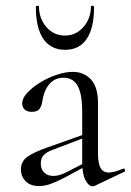

<svg xmlns="http://www.w3.org/2000/svg" viewBox="-20 -648 461 676"><path d="M314.2 6Q310.2 8 305.8 8Q292.6 8 281 -13.6Q269.4 -35.2 269.4 -76.2V-255Q269.4 -302 260.8 -328Q252.2 -354 237.6 -364.2Q223 -374.4 204.8 -374.4Q180.2 -374.4 164.2 -361.7Q148.2 -349 140 -330.1Q131.8 -311.2 129 -291.8Q127.6 -278 120.2 -266.1Q112.8 -254.2 91.6 -254.2Q76.2 -254.2 67.2 -262Q58.2 -269.8 58.2 -284Q58.2 -302 76 -321.3Q93.8 -340.6 121.3 -357.5Q148.8 -374.4 179.6 -384.7Q210.4 -395 236.6 -395Q275 -395 300 -368.5Q325 -342 325 -285V-108Q325 -73.4 333.9 -57Q342.8 -40.6 363.4 -40.6Q381.4 -40.6 413.2 -54Q418 -56 420.1 -50.5Q422.2 -45 417.2 -43ZM117.8 7Q86 7 69.8 -10.3Q53.6 -27.6 53.6 -51.4Q53.6 -79.4 75.9 -95.7Q98.2 -112 148.2 -129.4L279.4 -175.8L281.8 -164.8L165.6 -120.6Q142.6 -112.2 133.1 -101Q123.6 -89.8 123.6 -72.8Q123.6 -51.8 136 -40.2Q148.4 -28.6 167.2 -28.6Q177.6 -28.6 187.9 -31.3Q198.2 -34 207.8 -38.6L293.2 -82.2L295 -70L208.2 -23Q178.4 -7.6 158 -0.3Q137.6 7 117.8 7ZM106.2 -623.4Q106.2 -627.2 111.7 -627.6Q117.2 -628 117.2 -626Q117.2 -583 143.2 -552.9Q169.2 -522.8 209.2 -522.8Q247.2 -522.8 273.7 -552.9Q300.2 -583 300.2 -626Q300.2 -628 305.7 -627.6Q311.2 -627.2 311.2 -623.4Q311.2 -549.2 285.2 -510.9Q259.2 -472.6 209.2 -472.6Q159.2 -472.6 132.7 -510.9Q106.2 -549.2 106.2 -623.4Z"/></svg>

Font: Cormorant Light
Style: Regular
Weight: 300
Designer: Christian Thalmann (Catharsis Fonts)
Foundry: Catharsis Fonts
Version: Version 4.000